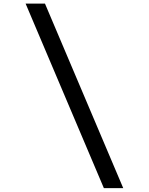

<svg xmlns="http://www.w3.org/2000/svg" viewBox="-20 -876 803 1036"><path d="M222.7 -856.4H118.2L540.5 139.2H645Z"/></svg>

Font: Tauri
Style: Regular
Weight: 400
Designer: Yvonne Schüttler
Foundry: Yvonne Schüttler
Version: Version 1.003; ttfautohint (v0.93.8-669f) -l 13 -r 13 -G 200